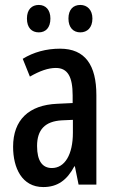

<svg xmlns="http://www.w3.org/2000/svg" viewBox="-20 -747 470 777"><path d="M89 -672C89 -634 109 -616 137 -616C165 -616 184 -635 184 -672C184 -707 165 -727 137 -727C109 -727 89 -709 89 -672ZM257 -672C257 -635 277 -616 305 -616C333 -616 354 -635 354 -672C354 -707 333 -727 305 -727C277 -727 257 -709 257 -672ZM223 -550C167 -550 116 -536 72 -509L101 -437C141 -460 175 -472 206 -472C254 -472 274 -436 274 -361V-330L211 -327C97 -322 33 -262 33 -153C33 -67 69 10 155 10C213 10 251 -18 281 -74H283L298 0H370V-362C370 -483 325 -550 223 -550ZM230 -260 275 -262V-210C275 -121 242 -67 190 -67C152 -67 130 -95 130 -156C130 -222 162 -256 230 -260Z"/></svg>

Font: Noto Sans Arabic ExtCond Med
Style: Regular
Weight: 500
Width: 2
Designer: Monotype Design Team, Nadine Chahine, Nizar Qandah and Khaled Hosny
Foundry: Monotype Imaging Inc.
Version: Version 2.012